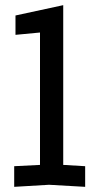

<svg xmlns="http://www.w3.org/2000/svg" viewBox="-20 -720 385 744"><path d="M35 4V-76L135 -81V-594L40 -585V-660L225 -700V-81L310 -76V4L170 -4Z"/></svg>

Font: Tektur SemiCondensed
Style: Regular
Weight: 400
Width: 4
Designer: Adam Jagosz
Foundry: Adam Jagosz
Version: Version 1.005;gftools[0.9.30]